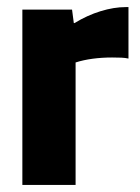

<svg xmlns="http://www.w3.org/2000/svg" viewBox="-20 -521 395 541"><path d="M193 0H43V-494H183L188 -456H190Q226 -478 263.5 -489.5Q301 -501 334 -501H342V-356Q333 -358 322.5 -358.5Q312 -359 296 -359Q267 -359 241 -355.5Q215 -352 193 -345Z"/></svg>

Font: Blinker
Style: Bold
Weight: 700
Designer: Juergen Huber
Foundry: supertype
Version: Version 1.015;PS 1.15;hotconv 1.0.88;makeotf.lib2.5.647800; 